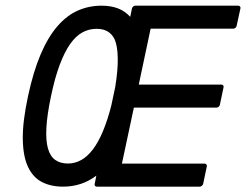

<svg xmlns="http://www.w3.org/2000/svg" viewBox="-20 -660 883 689"><path d="M453.6 -629.9Q454.6 -633.8 458 -636.7Q461.4 -639.6 465.3 -639.6H835Q838.9 -639.6 841.3 -636.7Q843.8 -633.8 842.8 -629.9L829.1 -566.9Q828.1 -563 824.7 -560.1Q821.3 -557.1 817.4 -557.1H520.5L478 -356.4H774.9Q778.8 -356.4 781 -353.5Q783.2 -350.6 782.2 -346.7L769 -283.7Q768.1 -279.8 764.6 -276.9Q761.2 -273.9 757.3 -273.9H460.4L417.5 -72.8H714.4Q718.3 -72.8 720.7 -69.8Q723.1 -66.9 722.2 -63L709 0Q708 3.9 704.3 6.8Q700.7 9.8 696.8 9.8H327.1Q323.2 9.8 321 6.8Q318.8 3.9 319.8 0L325.7 -29.8Q273.9 9.8 206.1 9.8Q162.1 9.8 129.9 -7.1Q97.7 -23.9 80.1 -62Q62.5 -100.1 61.8 -162.1Q61 -224.1 80.6 -314.9Q99.6 -403.8 126.2 -465.8Q152.8 -527.8 186.5 -566.4Q220.2 -605 259.8 -622.3Q299.3 -639.6 344.2 -639.6Q377.9 -639.6 403.3 -629.9Q428.7 -620.1 447.3 -599.6ZM392.1 -517.1Q374.5 -556.6 326.7 -556.6Q299.3 -556.6 275.6 -543.7Q252 -530.8 231.7 -502Q211.4 -473.1 194.1 -427Q176.8 -380.9 163.1 -314.9Q148.9 -248 146.5 -201.9Q144 -155.8 152.1 -127.2Q160.2 -98.6 178.5 -85.9Q196.8 -73.2 223.6 -73.2Q274.9 -73.2 313.5 -124Q352.1 -174.8 379.4 -281.2L393.6 -348.1Q403.3 -408.7 402.6 -450.9Q401.9 -493.2 392.1 -517.1Z"/></svg>

Font: Fibel Nord
Style: Bold Italic
Weight: 700
Designer: Peter Wiegel
Foundry: Peter Wioegel
Version: Version 000.000